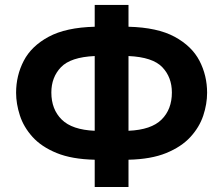

<svg xmlns="http://www.w3.org/2000/svg" viewBox="-20 -744 900 774"><path d="M498 -724.1V-636.2Q614.7 -633.3 684.1 -595.7Q753.4 -558.1 784.2 -498.8Q814.9 -439.5 814.9 -370.1Q814.9 -324.7 799.3 -277.8Q783.7 -231 747.3 -191.4Q710.9 -151.9 649.9 -127Q588.9 -102.1 498 -100.1V9.8H361.8V-100.1Q269.5 -102.1 208.3 -127.2Q147 -152.3 111.1 -192.1Q75.2 -231.9 60.1 -278.8Q44.9 -325.7 44.9 -370.1Q44.9 -439.5 75.7 -498.8Q106.4 -558.1 176 -595.7Q245.6 -633.3 361.8 -636.2V-724.1ZM361.8 -518.1Q264.6 -513.7 225.8 -473.1Q187 -432.6 187 -371.1Q187 -303.2 228.8 -262Q270.5 -220.7 361.8 -216.8ZM498 -518.1V-216.8Q589.8 -220.7 631.3 -262Q672.9 -303.2 672.9 -371.1Q672.9 -432.6 634.3 -473.1Q595.7 -513.7 498 -518.1Z"/></svg>

Font: Open Sans
Style: Bold
Weight: 700
Designer: Monotype Design Team
Foundry: Monotype Imaging Inc.
Version: Version 3.000; ttfautohint (v1.8.4)